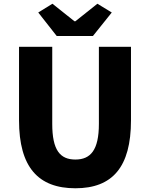

<svg xmlns="http://www.w3.org/2000/svg" viewBox="-20 -995 803 1029"><path d="M384 14C582 14 682 -99 682 -350V-744H510V-331C510 -190 465 -140 384 -140C302 -140 260 -190 260 -331V-744H82V-350C82 -99 185 14 384 14ZM284 -802H478L579 -928L502 -975L384 -881H379L261 -975L185 -928Z"/></svg>

Font: Noto Sans CJK JP Black
Style: Regular
Weight: 900
Designer: Ryoko NISHIZUKA (kana & ideographs); Paul D. Hunt (Latin, Greek & Cyrillic); Wenlong ZHANG (bopomofo); Sandoll Communica
Foundry: Adobe Systems Incorporated
Version: Version 1.004;PS 1.004;hotconv 1.0.82;makeotf.lib2.5.63406